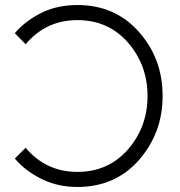

<svg xmlns="http://www.w3.org/2000/svg" viewBox="-20 -732 717 764"><path d="M288 -712Q437 -712 531 -607Q578 -555 602.5 -491Q627 -427 627 -350Q627 -274 602.5 -210Q578 -146 531 -93Q437 12 288 12Q212 12 149 -18Q118 -33 90 -53.5Q62 -74 39 -101L82 -144Q163 -48 288 -48Q410 -48 488 -136Q567 -226 567 -350Q567 -474 488 -564Q410 -652 288 -652Q163 -652 82 -556L39 -600Q62 -627 90 -647.5Q118 -668 149 -683Q181 -698 216 -705Q251 -712 288 -712Z"/></svg>

Font: Unageo
Style: Light
Weight: 300
Designer: Richard Sepsi
Foundry: Richard Sepsi
Version: Version 2.000